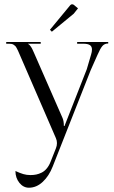

<svg xmlns="http://www.w3.org/2000/svg" viewBox="-20 -687 532 896"><path d="M9 0ZM222 -539 213 -548 308 -663Q312 -667 316 -667Q321.5 -667 325 -664L344 -648L324 -623ZM241 5Q245.8 -7 245.8 -19.2Q245.8 -31 241 -42L72 -432Q67.2 -443.5 64.6 -449.1Q62 -454.8 58.2 -461.9Q54.5 -469 51.5 -472Q48.5 -475 44 -478Q39.5 -481 34.2 -482Q29 -483 22 -483H9V-491H170V-483H111V-482Q116 -480.2 121.6 -472.6Q127.2 -465 130.2 -458.9Q133.2 -452.8 138 -442L272 -136Q278 -121.5 278 -101V-99H281L385 -364L405 -432Q409.2 -445 409.2 -455.8Q409.2 -470.2 399.4 -476.6Q389.5 -483 368 -483H340V-491H485V-484Q468 -484 458 -472.5Q448 -461 435 -431L403 -359L226 90Q208.8 134.2 179.5 161.6Q150.2 189 115 189Q88.8 189 70.4 166.1Q52 143.2 52 111Q73.2 120.8 88.8 125.4Q104.2 130 122 130Q136.8 130 149.2 127.4Q161.8 124.8 174.6 118.4Q187.5 112 198.1 99.2Q208.8 86.5 216 68Z"/></svg>

Font: FogtwoNo5
Style: Regular
Weight: 400
Designer: gluk (gluksza@wp.pl)
Foundry: gluk (gluksza@wp.pl)
Version: Version 0.87